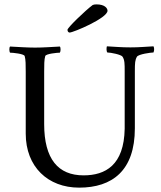

<svg xmlns="http://www.w3.org/2000/svg" viewBox="-20 -861 741 885"><path d="M601.6 -269.5V-533.2C601.6 -570.3 602.5 -585 611.3 -599.6C618.2 -611.3 675.8 -619.1 687.5 -619.1C692.4 -629.9 690.4 -642.6 687.5 -647.5C642.6 -645.5 626 -642.6 581.1 -642.6C538.1 -642.6 511.7 -645.5 472.7 -647.5C470.7 -641.6 469.7 -626 474.6 -619.1C490.2 -619.1 539.1 -609.4 544.9 -599.6C554.7 -584 554.7 -567.4 554.7 -532.2V-267.6C551.8 -99.6 465.8 -52.7 365.2 -52.7C248 -52.7 183.6 -127.9 183.6 -289.1V-530.3C183.6 -559.6 183.6 -586.9 188.5 -602.5C191.4 -613.3 244.1 -618.2 255.9 -618.2C259.8 -623 260.7 -641.6 255.9 -646.5C215.8 -644.5 179.7 -641.6 141.6 -641.6C103.5 -641.6 66.4 -644.5 26.4 -646.5C21.5 -641.6 22.5 -623 26.4 -618.2C38.1 -618.2 90.8 -613.3 93.8 -602.5C98.6 -586.9 98.6 -559.6 98.6 -530.3V-245.1C98.6 -91.8 201.2 3.9 344.7 3.9C497.1 3.9 601.6 -74.2 601.6 -269.5ZM291 -723.6C291 -714.8 296.9 -710.9 300.8 -710.9C317.4 -710.9 475.6 -777.3 475.6 -811.5C475.6 -823.2 462.9 -840.8 424.8 -840.8C417 -840.8 411.1 -839.8 407.2 -837.9C373 -812.5 291 -733.4 291 -723.6Z"/></svg>

Font: Crimson
Style: Roman
Weight: 400
Version: Version 0.2